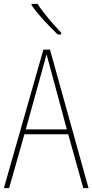

<svg xmlns="http://www.w3.org/2000/svg" viewBox="-20 -971 477 991"><path d="M174 -951H143V-944C177 -894 236 -833 278 -793H296V-802C255 -846 207 -899 174 -951ZM410 0H437L238 -715H204L0 0H27L106 -278H332ZM243 -607 325 -303H113L197 -606C206 -638 213 -662 220 -691C228 -660 235 -637 243 -607Z"/></svg>

Font: Noto Sans Lao Condensed Thin
Style: Regular
Weight: 100
Width: 3
Designer: Monotype Design Team
Foundry: Monotype Imaging Inc.
Version: Version 2.003